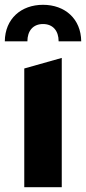

<svg xmlns="http://www.w3.org/2000/svg" viewBox="-29 -779 358 799"><path d="M85 -607C85 -651 109 -679 150 -679C191 -679 215 -651 215 -607H309C308 -701 241 -759 150 -759C59 -759 -8 -701 -9 -607ZM72 0H228V-538L72 -494Z"/></svg>

Font: Talent SemiBold
Style: Bold
Weight: 700
Designer: Mike Powis
Version: Version 1.001;hotconv 1.0.109;makeotfexe 2.5.65596